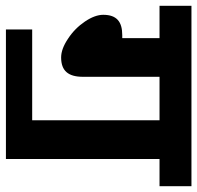

<svg xmlns="http://www.w3.org/2000/svg" viewBox="-29 -633 682 664"><g transform="rotate(90 312.0 -301.0)"><path d="M529.8 19.5V-511.7H624V-622.1H0V-511.7H111.8V-382.8H101.6C54.7 -382.8 31.2 -363.3 31.2 -316.9C31.2 -297.9 39.1 -276.4 54.7 -253.4C70.3 -230.5 89.8 -210.9 113.8 -195.3C137.7 -179.2 159.2 -171.4 178.7 -171.4C225.1 -171.4 245.6 -196.3 245.6 -246.6V-511.7H396V-71.3H82V19.5Z"/></g></svg>

Font: Noto Reveo Sans
Style: Bold
Weight: 700
Designer: Monotype Design team
Foundry: Monotype Imaging Inc.
Version: Version 1.04